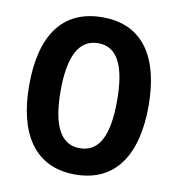

<svg xmlns="http://www.w3.org/2000/svg" viewBox="-82 -799 818 884"><g transform="rotate(10 327.0 -357.5)"><path d="M606 -358C606 -584 518 -725 328 -725C141 -725 48 -593 48 -359C48 -134 137 10 327 10C517 10 606 -133 606 -358ZM195 -358C195 -518 237 -604 328 -604C418 -604 459 -520 459 -358C459 -195 418 -113 327 -113C237 -113 195 -198 195 -358Z"/></g></svg>

Font: Noto Sans Devanagari Condensed
Style: Bold
Weight: 700
Width: 3
Designer: Jelle Bosma - Monotype Design Team
Foundry: Monotype Imaging Inc.
Version: Version 2.004